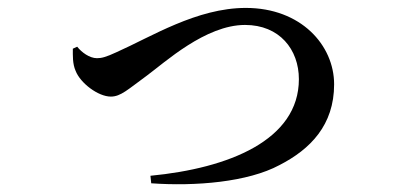

<svg xmlns="http://www.w3.org/2000/svg" viewBox="-20 -478 1040 485"><path d="M175 -360 164 -355C164 -338 163 -317 171 -299C183 -268 228 -234 260 -234C285 -234 303 -252 351 -287C396 -320 499 -415 599 -415C686 -415 735 -353 735 -278C735 -124 558 -53 360 -34L362 -15C474 -7 606 -18 686 -61C764 -101 824 -162 824 -265C824 -364 740 -458 601 -458C477 -458 362 -385 274 -346C248 -334 237 -331 225 -331C206 -331 186 -346 175 -360Z"/></svg>

Font: Noto Serif JP SemiBold
Style: Regular
Weight: 600
Designer: Ryoko NISHIZUKA 西塚涼子 (kana & ideographs); Frank Grießhammer (Latin, Greek & Cyrillic); Wenlong ZHANG 张文龙 (bopomofo); San
Foundry: Adobe
Version: Version 2.001;hotconv 1.1.0;makeotfexe 2.6.0